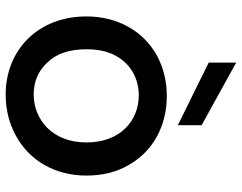

<svg xmlns="http://www.w3.org/2000/svg" viewBox="-108 -737 854 678"><g transform="rotate(90 319.0 -398.0)"><path d="M38 -276C38 -105 157 9 314 9C367 9 415 -3 459 -27C546 -74 600 -164 600 -276C600 -332 588 -382 563 -425C514 -512 424 -560 319 -560C266 -560 219 -548 176 -525C91 -478 38 -388 38 -276ZM176 -378C205 -433 258 -461 317 -461C405 -461 483 -397 483 -276C483 -155 401 -90 314 -90C268 -90 230 -106 200 -139C169 -171 154 -217 154 -276C154 -316 161 -350 176 -378ZM422 -599V-683L201 -805V-708Z"/></g></svg>

Font: Poppins Medium
Style: Regular
Weight: 500
Designer: Ninad Kale (Devanagari), Jonny Pinhorn (Latin)
Foundry: Indian Type Foundry
Version: 4.004